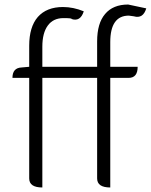

<svg xmlns="http://www.w3.org/2000/svg" viewBox="-20 -828 666 848"><path d="M467 0Q409 0 409 -40V-484H167V0Q109 0 109 -40V-484H35Q35 -528 75 -530L109 -533V-626Q109 -709 147 -753Q186 -797 258 -797Q304 -797 350 -778Q335 -731 296 -744Q300 -748 260 -748Q215 -748 191 -715Q167 -682 167 -622V-533H409V-645Q409 -725 444 -766Q479 -808 546 -808L626 -791Q612 -744 571 -756L549 -759Q467 -759 467 -642V-533H588Q588 -484 548 -484H467V0Z"/></svg>

Font: Swei Half Moon CJK SC
Style: Light
Weight: 300
Version: Version 2.071